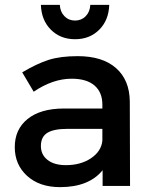

<svg xmlns="http://www.w3.org/2000/svg" viewBox="-20 -768 626 793"><path d="M41 -160.2Q41 -233.9 94 -276.6Q147 -319.3 242.2 -319.8H402.8V-335.9Q402.8 -386.7 370.4 -414.8Q337.9 -442.9 275.9 -442.9Q198.2 -442.9 119.1 -389.2L71.8 -469.2Q132.8 -505.4 181.2 -520.8Q229.5 -536.1 300.8 -536.1Q403.3 -536.1 459.2 -486.8Q515.1 -437.5 516.1 -349.1L517.1 0H403.8V-64.9Q347.2 4.9 228 4.9Q143.1 4.9 92 -41.5Q41 -87.9 41 -160.2ZM148.9 -165Q148.9 -128.9 176.5 -107.4Q204.1 -85.9 252 -85.9Q313.5 -85.9 356 -114.5Q398.4 -143.1 402.8 -187V-235.8H258.8Q201.7 -235.8 175.3 -219.2Q148.9 -202.6 148.9 -165ZM148.9 -748H227.1Q228.5 -719.2 246.1 -701.2Q263.7 -683.1 290 -683.1Q316.4 -683.1 334 -701.2Q351.6 -719.2 353 -748H431.2Q429.2 -684.6 389.9 -645.3Q350.6 -606 290 -606Q229.5 -606 190.2 -645.3Q150.9 -684.6 148.9 -748Z"/></svg>

Font: Trueno
Style: Regular
Weight: 400
Designer: Julieta Ulanovsky
Foundry: Julieta Ulanovsky
Version: Version 3.001b | FøM Fix